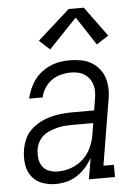

<svg xmlns="http://www.w3.org/2000/svg" viewBox="-54 -809 609 859"><g transform="rotate(-5 250.0 -379.5)"><path d="M161 8Q161 8 161 8Q161 8 161 8Q129 8 100 -3Q71 -14 53.5 -38Q36 -62 32 -93.5Q28 -125 33 -156Q37 -180 47 -203.5Q57 -227 76 -245Q95 -263 118 -275Q141 -287 165.5 -293.5Q190 -300 214 -302.5Q238 -305 262 -305H361L369 -353Q372 -370 372.5 -386.5Q373 -403 368.5 -418.5Q364 -434 355 -446.5Q346 -459 333 -467.5Q320 -476 304 -479.5Q288 -483 271 -483Q250 -483 227.5 -477.5Q205 -472 186 -458.5Q167 -445 154 -425Q141 -405 137 -383H76Q81 -405 90 -426Q99 -447 112.5 -465.5Q126 -484 145 -498.5Q164 -513 185 -522Q206 -531 228 -534.5Q250 -538 271 -538Q297 -538 322 -533.5Q347 -529 367.5 -517Q388 -505 403.5 -486Q419 -467 426 -444Q433 -421 433.5 -395.5Q434 -370 429 -344L381 -55H428V0H311L327 -95Q315 -73 297.5 -53Q280 -33 257.5 -18.5Q235 -4 210.5 2Q186 8 161 8ZM177 -47Q206 -47 236 -57.5Q266 -68 289.5 -89.5Q313 -111 326 -139.5Q339 -168 344 -198L352 -249H262Q245 -249 228 -248Q211 -247 194 -243Q177 -239 160 -232.5Q143 -226 128.5 -214.5Q114 -203 105.5 -187Q97 -171 94 -154Q91 -134 93.5 -113Q96 -92 107 -76.5Q118 -61 137 -54Q156 -47 177 -47ZM189 -594 142 -637 287 -767H355L453 -633L399 -598L315 -726Z"/></g></svg>

Font: Iosevka Slab Light Oblique
Style: Regular
Weight: 300
Italic angle: -9°
Monospace: yes
Designer: Belleve Invis
Foundry: Belleve Invis
Version: Version 11.1.1; ttfautohint (v1.8.3)